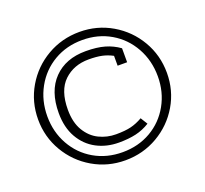

<svg xmlns="http://www.w3.org/2000/svg" viewBox="-123 -846 1074 1006"><g transform="rotate(-20 414.0 -342.5)"><path d="M55 -342Q55 -440 103 -522Q151 -604 233.5 -652Q316 -700 415 -700Q513 -700 595 -652Q677 -604 725 -522Q773 -440 773 -342Q773 -244 725 -162.5Q677 -81 594.5 -33Q512 15 413 15Q315 15 233 -33Q151 -81 103 -163Q55 -245 55 -342ZM722 -341Q722 -429 682 -501Q642 -573 572 -614Q502 -655 414 -655Q326 -655 256 -614Q186 -573 146 -501Q106 -429 106 -341Q106 -254 146 -182.5Q186 -111 256 -70.5Q326 -30 414 -30Q502 -30 572 -70.5Q642 -111 682 -182.5Q722 -254 722 -341ZM168 -337Q168 -459 233.5 -526.5Q299 -594 411 -594Q473 -594 516.5 -581.5Q560 -569 596 -543V-465H543V-520Q515 -535 485 -541.5Q455 -548 411 -548Q328 -548 273.5 -496.5Q219 -445 219 -337Q219 -266 247 -219.5Q275 -173 319 -151.5Q363 -130 413 -130Q464 -130 496.5 -138Q529 -146 562 -165L586 -126Q549 -103 508 -93.5Q467 -84 413 -84Q344 -84 288.5 -113.5Q233 -143 200.5 -200Q168 -257 168 -337Z"/></g></svg>

Font: Pridi ExtraLight
Style: Regular
Weight: 275
Designer: Katatrad Team
Foundry: CadsonDemak
Version: Version 1.001